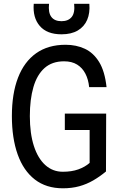

<svg xmlns="http://www.w3.org/2000/svg" viewBox="-20 -976 640 1010"><path d="M311 14.5Q223 14.5 163.2 -31.8Q103.5 -78 73 -163.5Q42.5 -249 42.5 -365.5Q42.5 -483.5 74.8 -567.2Q107 -651 170 -695.8Q233 -740.5 325 -740.5Q381 -740.5 426.2 -719.5Q471.5 -698.5 501.5 -649.8Q531.5 -601 540.5 -517.5H449Q445 -558 429.2 -588.5Q413.5 -619 385.8 -636.2Q358 -653.5 317 -653.5Q254 -653.5 214.2 -618Q174.5 -582.5 155.8 -517.8Q137 -453 137 -365.5Q137 -274 158.2 -208.2Q179.5 -142.5 218.5 -107.5Q257.5 -72.5 310.5 -72.5Q357 -72.5 392 -85Q427 -97.5 451.5 -119V-292H321V-378.5H538.5L537.5 -74Q505 -47 470.5 -27Q436 -7 397 3.8Q358 14.5 311 14.5ZM303.5 -795.5Q227 -795.5 189.2 -839.5Q151.5 -883.5 157.5 -956H238Q233 -910 250 -887.2Q267 -864.5 303.5 -864.5Q339 -864.5 357 -886.5Q375 -908.5 370 -956H450Q454 -907.5 438.5 -871.5Q423 -835.5 389 -815.5Q355 -795.5 303.5 -795.5Z"/></svg>

Font: Spline Sans Mono
Style: Regular
Weight: 400
Monospace: yes
Designer: Eben Sorkin, Mirko Velimirovic
Foundry: Sorkin Type
Version: Version 1.004